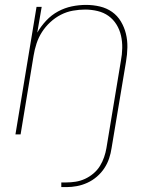

<svg xmlns="http://www.w3.org/2000/svg" viewBox="-20 -548 640 783"><path d="M230 215V196H251Q269 196 288.5 193Q308 190 326.5 181.5Q345 173 361 159.5Q377 146 387.5 129Q398 112 404.5 93Q411 74 414 56L473 -300Q478 -326 478.5 -352Q479 -378 473.5 -402.5Q468 -427 455 -448Q442 -469 422.5 -483Q403 -497 378 -503Q353 -509 327 -509Q303 -509 277.5 -504.5Q252 -500 228.5 -488Q205 -476 185 -457.5Q165 -439 151 -417Q137 -395 129 -370.5Q121 -346 117 -321L64 0H43L129 -520H150L132 -415Q147 -441 168.5 -464Q190 -487 217 -501.5Q244 -516 273 -522Q302 -528 331 -528Q360 -528 387.5 -521.5Q415 -515 437 -499.5Q459 -484 473 -460.5Q487 -437 493.5 -410.5Q500 -384 499.5 -355Q499 -326 494 -297L435 56Q432 77 425 98Q418 119 405.5 138Q393 157 375 172.5Q357 188 336 197.5Q315 207 293.5 211Q272 215 251 215Z"/></svg>

Font: Iosevka Thin Extended Oblique
Style: Regular
Weight: 100
Width: 7
Italic angle: -9°
Monospace: yes
Designer: Belleve Invis
Foundry: Belleve Invis
Version: Version 32.5.0; ttfautohint (v1.8.4)